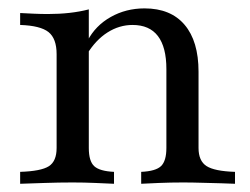

<svg xmlns="http://www.w3.org/2000/svg" viewBox="-20 -447 609 467"><path d="M323.4 0V-29Q358.9 -30.6 371.8 -43.1Q384.7 -55.6 384.7 -87.1V-279Q384.7 -332.3 364.1 -359.3Q343.5 -386.3 302.4 -386.3Q270.2 -386.3 241.5 -368.1Q212.9 -350 191.1 -314.5L192.7 -347.6Q212.1 -384.7 249.2 -405.6Q286.3 -426.6 331.5 -426.6Q395.2 -426.6 429 -386.7Q462.9 -346.8 462.9 -272.6V-87.1Q462.9 -55.6 482.3 -43.1Q501.6 -30.6 551.6 -29V0Q539.5 -0.8 518.5 -1.2Q497.6 -1.6 472.6 -2.4Q447.6 -3.2 425 -3.2Q395.2 -3.2 366.5 -2Q337.9 -0.8 323.4 0ZM29 0V-29Q79.8 -30.6 98.8 -42.7Q117.7 -54.8 117.7 -87.1V-315.3Q117.7 -353.2 98 -369Q78.2 -384.7 29 -386.3V-415.3Q45.2 -414.5 62.1 -413.7Q79 -412.9 96.8 -412.9Q124.2 -412.9 149.2 -415.7Q174.2 -418.5 196 -424.2V-87.1Q196 -54.8 209.3 -42.7Q222.6 -30.6 257.3 -29V0Q238.7 -0.8 211.7 -2Q184.7 -3.2 156.5 -3.2Q123.4 -3.2 88.7 -2Q54 -0.8 29 0Z"/></svg>

Font: Playfair
Style: Regular
Weight: 400
Designer: Claus Eggers Sørensen
Foundry: Claus Eggers Sørensen
Version: Version 2.001;gftools[0.9.30]